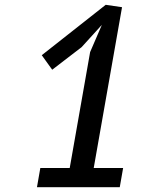

<svg xmlns="http://www.w3.org/2000/svg" viewBox="-20 -780 690 800"><path d="M134 0 148 -80H270.5L355.5 -563L404.5 -676.5L320 -583.5L197.5 -489.5L154 -550L420.5 -760L488.5 -750L370.5 -80H493L479 0Z"/></svg>

Font: B612 Mono
Style: Italic
Weight: 400
Italic angle: -10°
Version: Version 1.005